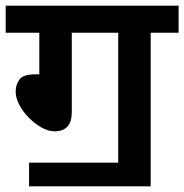

<svg xmlns="http://www.w3.org/2000/svg" viewBox="-20 -642 647 674"><path d="M82 -71H395V-527H232V-249Q232 -181 172 -181Q150 -181 126.5 -194Q103 -207 82 -228Q61 -249 48 -273.5Q35 -298 35 -321Q35 -345 48.5 -363Q62 -381 102 -381H118V-527H0V-622H607V-527H509V12H82Z"/></svg>

Font: Noto Sans Devanagari UI SemiBold
Style: Regular
Weight: 600
Designer: Jelle Bosma - Monotype Design Team
Foundry: Monotype Imaging Inc.
Version: Version 2.003; ttfautohint (v1.8.4.7-5d5b)